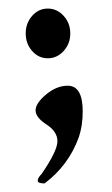

<svg xmlns="http://www.w3.org/2000/svg" viewBox="-20 -296 261 448"><path d="M128.5 -259Q144 -242 144 -218Q144 -194 128.5 -177Q113 -160 91.5 -160Q70 -160 55 -177Q40 -194 40 -218Q40 -242 55 -259Q70 -276 91.5 -276Q113 -276 128.5 -259ZM164 24Q173 -3 173 -36Q173 -96 138 -96Q112 -96 87.5 -75.5Q63 -55 63 -38.5Q63 -22 88.5 -5.5Q114 11 114 33.5Q114 56 77 110Q68 119 68 125.5Q68 132 84 132Q140 90 164 24Z"/></svg>

Font: Mr Bedfort
Style: Regular
Weight: 400
Designer: Alejandro Paul
Foundry: Alejandro Paul
Version: Version 1.000